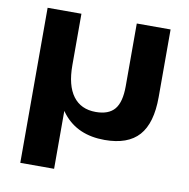

<svg xmlns="http://www.w3.org/2000/svg" viewBox="-80 -619 866 878"><g transform="rotate(10 352.5 -180.0)"><path d="M642 -540V-226Q642 -105 591 -47.5Q540 10 432 10Q307 10 239.5 -73.5Q172 -157 172 -313L171 -382L228 -301Q228 -207 264.5 -158Q301 -109 370 -109Q430 -109 457.5 -142Q485 -175 485 -249V-540ZM228 -540V-162V180H71V-540Z"/></g></svg>

Font: Pathway Extreme
Style: Bold
Weight: 700
Designer: Eduardo Rodriguez Tunni
Foundry: Eduardo Rodriguez Tunni
Version: Version 1.001;gftools[0.9.26]